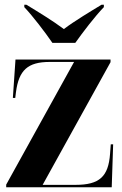

<svg xmlns="http://www.w3.org/2000/svg" viewBox="-20 -786 511 806"><path d="M200 -606H296C328 -651 379 -718 416 -756V-766H406C363 -740 293 -698 248 -664C203 -698 134 -740 91 -766H82V-756C118 -718 169 -651 200 -606ZM6 0H449L455 -180H445L442 -140C435 -45 398 -10 297 -10H159L444 -525V-536H45L34 -375H44L47 -399C59 -492 97 -526 189 -526H291L6 -11Z"/></svg>

Font: Noto Serif Display Condensed ExtraBold
Style: Regular
Weight: 800
Width: 3
Designer: Monotype Design Team
Foundry: Monotype Imaging Inc.
Version: Version 2.009